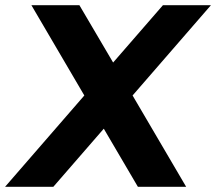

<svg xmlns="http://www.w3.org/2000/svg" viewBox="-60 -720 838 740"><path d="M-40.5 0 265 -352 61 -700H246L376 -479L568 -700H753L451 -352L657.5 0H471.5L340 -224L145.5 0Z"/></svg>

Font: Urbanist Black
Style: Italic
Weight: 900
Italic angle: -8°
Designer: Corey Hu
Foundry: Corey Hu
Version: Version 1.330; ttfautohint (v1.8.4.7-5d5b)